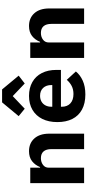

<svg xmlns="http://www.w3.org/2000/svg" viewBox="481 -1307 838 1840"><g transform="rotate(-90 900.0 -387.0)"><path d="M65 0V-516H213V-422H219Q238 -470 275.5 -499Q313 -528 371 -528Q447 -528 493 -477Q539 -426 539 -334V0H391V-314Q391 -363 369 -388.5Q347 -414 304 -414Q267 -414 240 -394Q213 -374 213 -339V0Z M650 -256Q650 -340 680.5 -401Q711 -462 767.5 -495Q824 -528 901 -528Q977 -528 1033.5 -496Q1090 -464 1120 -405Q1150 -346 1150 -266V-222H797V-213Q797 -162 829 -132Q861 -102 919 -102Q963 -102 996 -119Q1029 -136 1055 -166L1135 -79Q1102 -38 1047 -13Q992 12 914 12Q829 12 769.5 -20.5Q710 -53 680 -113Q650 -173 650 -256ZM797 -313V-305H1005V-313Q1005 -363 977.5 -392.5Q950 -422 902 -422Q870 -422 846.5 -408.5Q823 -395 810 -370.5Q797 -346 797 -313ZM963 -786 1095 -627 1020 -569 899 -684 778 -569 707 -627 839 -786Z M1265 0V-516H1413V-422H1419Q1438 -470 1475.5 -499Q1513 -528 1571 -528Q1647 -528 1693 -477Q1739 -426 1739 -334V0H1591V-314Q1591 -363 1569 -388.5Q1547 -414 1504 -414Q1467 -414 1440 -394Q1413 -374 1413 -339V0Z"/></g></svg>

Font: iA Writer Quattro V
Style: Regular
Weight: 400
Designer: Mike Abbink, Paul van der Laan, Pieter van Rosmalen, Oliver Reichenstein
Foundry: Information Architects Inc.
Version: Version 2.000